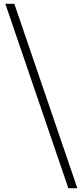

<svg xmlns="http://www.w3.org/2000/svg" viewBox="-20 -853 434 1003"><path d="M337 130H384L55 -833H8Z"/></svg>

Font: Spoqa Han Sans Neo Light
Style: Regular
Weight: 300
Designer: [Spoqa Han Sans Neo] Dong-huui Kim ___ Younghwa Kang ___ Yujin Lee ___ [Noto Sans] Ryoko NISHIZUKA ____ (kana & ideograp
Foundry: Spoqa (http://www.spoqa-han-sans.com)
Version: Version 1.100;hotconv 1.0.109;makeotfexe 2.5.65596